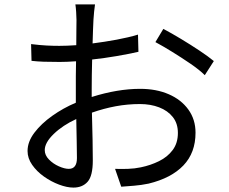

<svg xmlns="http://www.w3.org/2000/svg" viewBox="-20 -819 1040 871"><path d="M411 -799Q409 -786 407 -766.5Q405 -747 404 -730Q403 -712 402 -684Q401 -656 400 -622Q455 -629 509 -639Q563 -649 606 -662L608 -584Q564 -574 508.5 -564.5Q453 -555 398 -549Q397 -514 396.5 -479Q396 -444 396 -414Q396 -406 396 -397Q396 -388 396 -379Q513 -416 616 -416Q689 -416 745.5 -391.5Q802 -367 834.5 -322Q867 -277 867 -217Q867 -126 812 -68.5Q757 -11 654 14Q620 21 588 23.5Q556 26 530 28L502 -53Q530 -52 560.5 -53Q591 -54 619 -60Q663 -69 701.5 -88Q740 -107 763.5 -138.5Q787 -170 787 -216Q787 -259 764 -288Q741 -317 702 -332Q663 -347 615 -347Q559 -347 505 -337Q451 -327 397 -308Q399 -244 400 -183.5Q401 -123 401 -91Q401 -21 377.5 5.5Q354 32 313 32Q284 32 248 18.5Q212 5 179.5 -18Q147 -41 126 -71Q105 -101 105 -134Q105 -176 136 -217Q167 -258 217 -293.5Q267 -329 324 -353Q324 -367 324 -382Q324 -397 324 -410Q324 -440 324 -474Q324 -508 325 -541Q283 -538 251 -538Q208 -538 178.5 -539Q149 -540 123 -543L121 -619Q162 -614 191.5 -612.5Q221 -611 249 -611Q284 -611 326 -614Q326 -653 326.5 -684Q327 -715 327 -728Q327 -743 325.5 -764.5Q324 -786 322 -799ZM721 -688Q757 -669 801 -642.5Q845 -616 885.5 -589Q926 -562 950 -542L909 -478Q885 -502 844 -530Q803 -558 760 -584.5Q717 -611 685 -628ZM183 -138Q183 -115 202 -95.5Q221 -76 247 -64.5Q273 -53 292 -53Q329 -53 329 -102Q329 -129 328 -176.5Q327 -224 326 -279Q265 -251 224 -211.5Q183 -172 183 -138Z"/></svg>

Font: Source Han Sans SC
Style: Regular
Weight: 400
Designer: Ryoko NISHIZUKA 西塚涼子 (kana, bopomofo & ideographs); Paul D. Hunt (Latin, Greek & Cyrillic); Sandoll Communications 산돌커뮤니
Foundry: Adobe
Version: Version 2.002;hotconv 1.0.116;makeotfexe 2.5.65601; ttfautoh